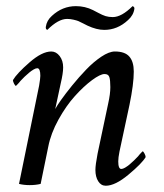

<svg xmlns="http://www.w3.org/2000/svg" viewBox="-20 -590 525 616"><path d="M223.6 -570.3Q252.9 -570.3 278.3 -557.6Q281.7 -556.2 295.2 -548.8Q308.6 -541.5 318.8 -538.3Q329.1 -535.2 341.8 -535.2Q370.1 -535.2 405.3 -570.3Q412.1 -567.9 411.1 -561.5Q408.2 -541 390.6 -525.4Q356.9 -494.1 314.5 -494.1Q290 -494.1 260.7 -507.8Q258.8 -508.8 247.3 -514.6Q235.8 -520.5 231 -522.5Q226.1 -524.4 215.6 -526.9Q205.1 -529.3 195.3 -529.3Q167 -529.3 131.8 -494.1Q126 -496.1 127 -503.9Q129.9 -524.4 146.5 -539.1Q180.2 -570.3 223.6 -570.3ZM174.8 -322.3 157.2 -240.2Q161.6 -249 175.5 -268.8Q189.5 -288.6 211.4 -315.7Q233.4 -342.8 256.6 -366.9Q279.8 -391.1 304.9 -408Q330.1 -424.8 348.6 -424.8Q380.9 -424.8 395 -408.4Q409.2 -392.1 409.2 -360.4Q409.2 -320.3 395.5 -253.9L363.3 -103.5Q359.4 -84 359.4 -72.3Q359.4 -47.9 369.1 -47.9Q374 -47.9 381.1 -52Q388.2 -56.2 395.3 -62Q402.3 -67.9 409.9 -75.2Q417.5 -82.5 422.9 -88.4Q427.7 -94.7 432.6 -99.6L437.5 -104.5Q439.9 -104.5 443.6 -97.4Q447.3 -90.3 447.3 -85.9Q435.1 -65.4 392.3 -29.8Q349.6 5.9 319.3 5.9Q304.2 5.9 295.2 -8.3Q286.1 -22.5 286.1 -44.9Q286.1 -60.5 293 -96.7L327.1 -257.8Q334 -288.6 334 -310.5Q334 -333 330.8 -342.8Q327.6 -352.5 315.4 -352.5Q301.8 -352.5 275.1 -332.8Q248.5 -313 220.5 -282Q192.4 -251 167.7 -206.5Q143.1 -162.1 134.8 -119.1Q130.9 -99.6 110.4 0Q94.7 3.9 75.2 3.9Q56.6 3.9 41 0L105.5 -315.4Q109.4 -338.9 109.4 -346.7Q109.4 -371.1 99.6 -371.1Q94.7 -371.1 87.6 -366.9Q80.6 -362.8 73.5 -356.9Q66.4 -351.1 58.8 -343.8Q51.3 -336.4 45.9 -330.6Q41 -324.2 36.1 -319.3L31.2 -314.5Q28.8 -314.5 25.1 -321.5Q21.5 -328.6 21.5 -333Q34.2 -354.5 74.5 -389.6Q114.7 -424.8 144.5 -424.8Q160.2 -424.8 171.4 -410.2Q182.6 -395.5 182.6 -374Q182.6 -355 174.8 -322.3Z"/></svg>

Font: Amiri
Style: Slanted
Weight: 400
Italic angle: 9°
Designer: Khaled Hosny
Version: Version 000.107